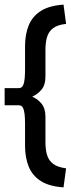

<svg xmlns="http://www.w3.org/2000/svg" viewBox="-31 -672 305 828"><path d="M50 -292Q63 -292 68.5 -304Q74 -316 75.5 -334.5Q77 -353 77 -371V-473Q77 -524 93 -563Q109 -602 145.5 -625Q182 -648 243 -652L254 -569Q217 -565 198 -550.5Q179 -536 172 -512.5Q165 -489 165 -457V-342Q165 -306 148.5 -286Q132 -266 108 -255Q132 -245 148.5 -224.5Q165 -204 165 -168V-59Q165 -27 172 -3.5Q179 20 198 34.5Q217 49 254 54L243 136Q182 132 145.5 109Q109 86 93 47Q77 8 77 -43V-139Q77 -162 75 -180Q73 -198 67.5 -208Q62 -218 50 -218H-11V-292Z"/></svg>

Font: Podkova SemiBold
Style: Regular
Weight: 600
Designer: Ilya Yudin
Foundry: Cyreal (www.cyreal.org)
Version: Version 2.103